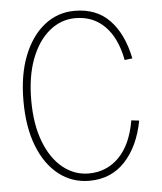

<svg xmlns="http://www.w3.org/2000/svg" viewBox="-53 -772 706 835"><g transform="rotate(-5 300.0 -355.0)"><path d="M304 16Q229 16 171 -29Q113 -74 80.5 -157Q48 -240 48 -354Q48 -469 81 -552Q114 -635 171.5 -680.5Q229 -726 304 -726Q399 -726 456.5 -666Q514 -606 536 -498L502 -494Q484 -590 433 -642Q382 -694 304 -694Q241 -694 190.5 -652.5Q140 -611 111 -535Q82 -459 82 -354Q82 -250 111 -174Q140 -98 190.5 -57Q241 -16 304 -16Q382 -16 436 -70.5Q490 -125 508 -230L542 -226Q521 -115 460 -49.5Q399 16 304 16Z"/></g></svg>

Font: Geist Mono Thin
Style: Regular
Weight: 100
Monospace: yes
Designer: Basement.studio, Andrés Briganti, Mateo Zaragoza
Foundry: Basement.studio, Vercel, Andrés Briganti, Guido Ferreyra, Mateo Zaragoza
Version: Version 1.500; ttfautohint (v1.8.4.7-5d5b)